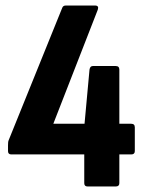

<svg xmlns="http://www.w3.org/2000/svg" viewBox="-20 -675 527 695"><path d="M297 0Q285 0 285 -12V-116H21Q9 -116 9 -128V-149Q9 -155 9.5 -160Q10 -165 12 -169L205 -646Q208 -655 218 -655H324Q339 -655 334 -640L173 -227H286L304 -423Q306 -436 316 -436H399Q412 -436 412 -423V-227H455Q468 -227 468 -214V-128Q468 -116 455 -116H412V-12Q412 0 399 0Z"/></svg>

Font: Sofia Sans Condensed ExtraBold
Style: Regular
Weight: 800
Designer: Botio Nikoltchev, Ani Petrova
Foundry: lettersoup
Version: Version 4.101